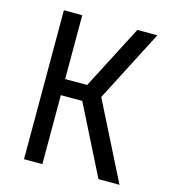

<svg xmlns="http://www.w3.org/2000/svg" viewBox="-109 -820 817 909"><g transform="rotate(15 300.0 -365.0)"><path d="M182 0H92V-730H182V-417H290L452 -730H550L369 -379L560 0H457L287 -338H182Z"/></g></svg>

Font: JetBrains Mono
Style: Regular
Weight: 400
Monospace: yes
Designer: Philipp Nurullin, Konstantin Bulenkov
Foundry: JetBrains
Version: Version 2.001;December 29, 2023;FontCreator 11.5.0.2427 32-b